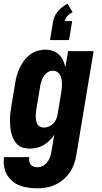

<svg xmlns="http://www.w3.org/2000/svg" viewBox="-33 -797 553 1040"><path d="M169 223Q144 223 119.5 219.5Q95 216 73 207.5Q51 199 33 183.5Q15 168 4 148Q-7 128 -11 103.5Q-15 79 -11 54H126Q124 65 125.5 75.5Q127 86 133 94Q139 102 149 105.5Q159 109 169 109Q185 109 199.5 101Q214 93 224 80Q234 67 239 51.5Q244 36 246 21L261 -67Q250 -50 235 -35.5Q220 -21 203 -11Q186 -1 166.5 3.5Q147 8 129 8Q110 8 92 3Q74 -2 61.5 -14Q49 -26 41 -42Q33 -58 28.5 -75.5Q24 -93 22.5 -111.5Q21 -130 21 -149Q21 -168 23.5 -187Q26 -206 29 -225L49 -345Q52 -366 58 -387Q64 -408 73.5 -428.5Q83 -449 97 -468Q111 -487 129.5 -501Q148 -515 169.5 -521.5Q191 -528 213 -528Q234 -528 253 -521.5Q272 -515 286 -501.5Q300 -488 308.5 -470.5Q317 -453 321 -433L336 -520H474L381 40Q377 64 369 88.5Q361 113 346.5 134.5Q332 156 311.5 174Q291 192 267.5 203Q244 214 219 218.5Q194 223 169 223ZM204 -106Q218 -106 231.5 -111.5Q245 -117 255.5 -127.5Q266 -138 271.5 -151.5Q277 -165 279 -178L299 -298Q301 -311 302 -323Q303 -335 302.5 -347Q302 -359 299.5 -371Q297 -383 291.5 -392.5Q286 -402 275.5 -408Q265 -414 253 -414Q238 -414 224.5 -405Q211 -396 203 -382.5Q195 -369 190.5 -354.5Q186 -340 184 -326L164 -206Q162 -195 161 -184.5Q160 -174 160.5 -163.5Q161 -153 163 -142.5Q165 -132 170 -123.5Q175 -115 184.5 -110.5Q194 -106 204 -106ZM238 -580 255 -683Q258 -698 265 -712Q272 -726 282.5 -738Q293 -750 306 -760Q319 -770 333 -777L360 -731Q345 -724 332.5 -711Q320 -698 318 -683H358L341 -580Z"/></svg>

Font: Iosevka SS04 Heavy Oblique
Style: Regular
Weight: 900
Italic angle: -9°
Monospace: yes
Designer: Belleve Invis
Foundry: Belleve Invis
Version: Version 19.0.0; ttfautohint (v1.8.4)